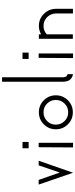

<svg xmlns="http://www.w3.org/2000/svg" viewBox="534 -1246 713 1820"><g transform="rotate(-90 890.0 -336.5)"><path d="M50 -326H94L164 -126L232 -326H276L162 0Z M394 -479H454V-421H394ZM404 -326H446V0H402Z M621 -277Q668 -324 735 -324Q802 -324 849 -277Q896 -230 896 -163Q896 -96 849 -49Q802 -2 735 -2Q668 -2 621 -49Q574 -96 574 -163Q574 -230 621 -277ZM818 -246Q784 -280 735 -280Q686 -280 652 -246Q618 -212 618 -163.5Q618 -115 652 -80.5Q686 -46 735 -46Q784 -46 818 -80.5Q852 -115 852 -163.5Q852 -212 818 -246Z M1067 -673V-90Q1071 -69 1075 -64Q1079 -59 1097 -51V-1Q1069 -4 1048 -24.5Q1027 -45 1025 -90V-673Z M1241 -479H1301V-421H1241ZM1251 -326H1293V0H1249Z M1432 -324H1474V-303Q1512 -324 1554 -324Q1620 -324 1667 -277.5Q1714 -231 1716 -165V-163V-1H1672V-163V-165Q1670 -213 1636 -246.5Q1602 -280 1554 -280Q1508 -280 1474 -249V-2H1432Z"/></g></svg>

Font: HiLo-Deco
Style: Deco
Weight: 500
Version: Version 001.000